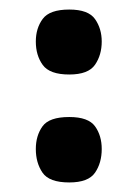

<svg xmlns="http://www.w3.org/2000/svg" viewBox="-20 -407 288 402"><path d="M125 -25Q83 -25 69 -45.5Q55 -66 55 -95Q55 -123 69 -142.5Q83 -162 125 -162Q165 -162 179 -142.5Q193 -123 193 -95Q193 -66 179 -45.5Q165 -25 125 -25ZM125 -251Q84 -251 69.5 -271Q55 -291 55 -320Q55 -348 69.5 -367.5Q84 -387 125 -387Q165 -387 179 -367Q193 -347 193 -320Q193 -292 179 -271.5Q165 -251 125 -251Z"/></svg>

Font: Darker Grotesque ExtraBold
Style: Regular
Weight: 800
Designer: Gabriel Lam
Foundry: TypeRant
Version: Version 1.000;gftools[0.9.28]